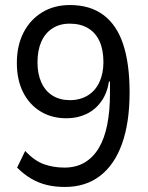

<svg xmlns="http://www.w3.org/2000/svg" viewBox="-20 -734 589 763"><path d="M238 9Q199 9 166 1Q133 -7 104 -24Q75 -41 48 -68L80 -134Q117 -95 154.5 -81.5Q192 -68 236 -68Q282 -68 316 -88Q350 -108 372.5 -145.5Q395 -183 406 -238Q417 -293 417 -362V-410H413Q406 -364 382.5 -331Q359 -298 323.5 -281Q288 -264 244 -264Q185 -264 140.5 -291.5Q96 -319 71.5 -368Q47 -417 47 -484Q47 -553 73.5 -604.5Q100 -656 147.5 -685Q195 -714 258 -714Q338 -714 391 -674.5Q444 -635 469.5 -558Q495 -481 495 -367Q495 -247 465 -163Q435 -79 377.5 -35Q320 9 238 9ZM258 -336Q298 -336 328.5 -354.5Q359 -373 375 -407.5Q391 -442 391 -487Q391 -536 375.5 -570Q360 -604 330 -622Q300 -640 257 -640Q217 -640 188 -621Q159 -602 144 -568Q129 -534 129 -486Q129 -440 144.5 -406Q160 -372 189 -354Q218 -336 258 -336Z"/></svg>

Font: Nunito Sans 7pt SemiCondensed
Style: Regular
Weight: 400
Width: 4
Designer: Vernon Adams
Foundry: Vernon Adams
Version: Version 3.101;gftools[0.9.27]